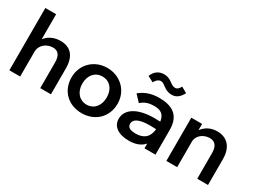

<svg xmlns="http://www.w3.org/2000/svg" viewBox="-52 -1232 2355 1788"><g transform="rotate(30 1126.0 -338.5)"><path d="M62 0H178V-265C178 -342 244 -387 310 -387C360 -387 394 -357 394 -275V0H509V-277C509 -416 442 -476 340 -476C277 -476 217 -452 178 -401V-670H62Z M843 10C985 10 1091 -89 1091 -233C1091 -371 985 -476 843 -476C701 -476 596 -371 596 -233C596 -88 700 10 843 10ZM843 -82C767 -82 712 -142 712 -233C712 -326 768 -384 843 -384C920 -384 974 -326 974 -233C974 -142 920 -82 843 -82Z M1532 -673C1516 -644 1502 -630 1478 -630C1430 -630 1408 -689 1332 -689C1272 -689 1233 -658 1210 -603L1273 -570C1289 -601 1311 -619 1336 -619C1381 -619 1401 -558 1484 -558C1530 -558 1564 -582 1594 -638ZM1352 12C1415 12 1474 -4 1515 -51V0H1633V-265C1633 -430 1532 -476 1400 -476C1323 -476 1252 -455 1195 -406L1259 -338C1300 -375 1343 -387 1395 -387C1465 -387 1507 -366 1518 -288C1494 -289 1471 -290 1455 -290C1269 -290 1169 -219 1169 -119C1169 -40 1235 12 1352 12ZM1284 -132C1284 -178 1332 -210 1455 -210C1472 -210 1497 -209 1520 -208C1511 -117 1459 -77 1373 -77C1321 -77 1284 -91 1284 -132Z M1750 0H1866V-273C1866 -344 1932 -387 1995 -387C2052 -387 2082 -351 2082 -275V0H2198V-277C2198 -418 2120 -476 2027 -476C1955 -477 1901 -445 1866 -398V-465H1750Z"/></g></svg>

Font: Inconsolata SemiExpanded
Style: Bold
Weight: 700
Width: 6
Monospace: yes
Designer: Raph Levien, Cyreal, Brenton Simpson
Foundry: Raph Levien, Cyreal, Google
Version: Version 3.100